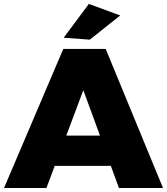

<svg xmlns="http://www.w3.org/2000/svg" viewBox="-28 -948 842 968"><path d="M578.1 -870.1 424.8 -748 293 -757.8 419.9 -928.2ZM571.8 0 530.8 -111.8H248L206.1 0H-7.8L291 -701.2H504.9L793.9 0ZM306.2 -264.2H476.1L392.1 -493.2Z"/></svg>

Font: Montserrat-Arabic ExtraBold
Style: Regular
Weight: 800
Designer: Mohamed Gaber
Foundry: Kief Type Foundry
Version: Version 5.008;PS 005.008;hotconv 1.0.88;makeotf.lib2.5.64775